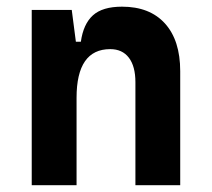

<svg xmlns="http://www.w3.org/2000/svg" viewBox="-20 -547 626 567"><path d="M379.9 0V-304.2Q379.9 -351.1 360.6 -376.5Q341.3 -401.9 305.5 -401.9Q206.1 -401.9 206.1 -258.3L175.8 -423.8H218.8Q226.1 -476.1 254.4 -501.7Q282.7 -527.3 340.3 -527.3Q422.4 -527.3 467.3 -477.5Q512.2 -427.7 512.2 -336.9V0ZM73.7 0V-517.6H191.9L206.1 -408.2V0Z"/></svg>

Font: Cascadia Mono
Style: Regular
Weight: 400
Monospace: yes
Designer: Aaron Bell
Foundry: Saja Typeworks
Version: Version 2404.023